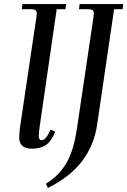

<svg xmlns="http://www.w3.org/2000/svg" viewBox="-20 -722 624 941"><path d="M205.1 178.2Q234.9 159.7 256.6 139.2Q278.3 118.7 298.8 87.9Q319.3 57.1 333.7 12.7Q348.1 -31.7 356.9 -90.8L438 -637.2Q439.9 -650.9 439.9 -655.8Q439.9 -668.5 433.3 -672.6Q426.8 -676.8 408.2 -676.8H367.2L370.1 -702.1H584L581.1 -676.8H539.1L456.1 -110.8Q441.4 -11.2 383.3 66.4Q325.2 144 214.8 199.2ZM74.2 -47.9Q74.2 -71.8 79.1 -105L158.2 -637.2Q160.2 -650.9 160.2 -655.8Q160.2 -668.5 153.3 -672.6Q146.5 -676.8 127.9 -676.8H86.9L89.8 -702.1H304.2L300.8 -676.8H257.8L174.8 -104Q169.9 -68.8 169.9 -58.1Q169.9 -35.2 183.1 -35.2Q201.7 -35.2 216.8 -64.9L228 -86.9L251 -76.2L240.2 -54.2Q222.2 -19 196.5 -6.1Q170.9 6.8 137.2 6.8Q74.2 6.8 74.2 -47.9Z"/></svg>

Font: Dihjauti S
Style: Bold Italic
Weight: 700
Italic angle: -9°
Designer: T. Christopher White
Version: Version 3.0.0